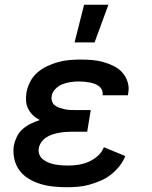

<svg xmlns="http://www.w3.org/2000/svg" viewBox="-20 -778 640 806"><path d="M260 8Q231 8 203 5Q175 2 149 -6Q123 -14 100 -28Q77 -42 61.5 -63Q46 -84 40 -111.5Q34 -139 38 -167Q42 -186 51 -204.5Q60 -223 75.5 -236.5Q91 -250 109.5 -259Q128 -268 147 -274Q131 -282 119 -293.5Q107 -305 99 -320Q91 -335 89.5 -353Q88 -371 91 -389Q95 -412 106.5 -434.5Q118 -457 137 -473.5Q156 -490 178.5 -500.5Q201 -511 224.5 -517.5Q248 -524 271.5 -526Q295 -528 318 -528Q343 -528 367 -526Q391 -524 414 -517.5Q437 -511 458 -500.5Q479 -490 494 -473Q509 -456 516 -433Q523 -410 518 -385L517 -378H410L411 -380Q412 -391 407.5 -401Q403 -411 394.5 -417Q386 -423 376 -426.5Q366 -430 355.5 -432Q345 -434 333.5 -435Q322 -436 311 -436Q294 -436 276.5 -433.5Q259 -431 242.5 -424.5Q226 -418 212.5 -404.5Q199 -391 197 -374Q195 -363 198.5 -352.5Q202 -342 210.5 -335.5Q219 -329 229.5 -325.5Q240 -322 251 -319.5Q262 -317 273.5 -316.5Q285 -316 296 -316H361L346 -225H281Q268 -225 254.5 -224Q241 -223 227.5 -220.5Q214 -218 200 -213.5Q186 -209 174 -201Q162 -193 153.5 -181Q145 -169 143 -156Q140 -141 145.5 -128.5Q151 -116 161.5 -108Q172 -100 185 -95Q198 -90 211.5 -87.5Q225 -85 239 -84Q253 -83 267 -83Q288 -83 310 -86.5Q332 -90 352.5 -99Q373 -108 390.5 -123.5Q408 -139 416 -160L506 -123Q497 -100 481 -80Q465 -60 445 -44.5Q425 -29 401.5 -19Q378 -9 354.5 -2.5Q331 4 307 6Q283 8 260 8ZM293 -600 333 -758H435L377 -600Z"/></svg>

Font: Iosevka Semibold Extended
Style: Italic
Weight: 600
Width: 7
Italic angle: -9°
Monospace: yes
Designer: Belleve Invis
Foundry: Belleve Invis
Version: Version 32.5.0; ttfautohint (v1.8.4)